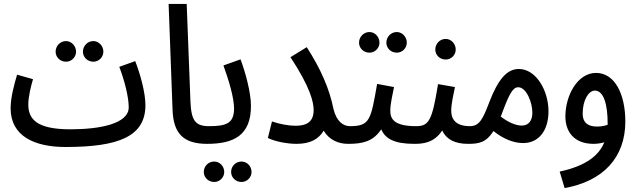

<svg xmlns="http://www.w3.org/2000/svg" viewBox="-20 -727 3239 977"><path d="M455 -413C483 -413 506 -436 506 -464C506 -493 483 -518 455 -518C425 -518 402 -493 402 -464C402 -436 425 -413 455 -413ZM316 -413C344 -413 367 -436 367 -464C367 -493 344 -518 316 -518C286 -518 263 -493 263 -464C263 -436 286 -413 316 -413Z M313 21C585 21 720 -33 720 -192C720 -255 694 -350 668 -416L587 -387C615 -313 635 -232 635 -181C635 -98 491 -69 338 -69C168 -69 124 -120 124 -195C124 -237 139 -294 148 -324L67 -347C52 -297 34 -230 34 -176C34 -34 156 21 313 21Z M1034 5C1075 5 1090 -15 1090 -42C1090 -68 1076 -85 1044 -85C974 -85 953 -113 949 -212L930 -707H838L858 -169C862 -48 913 5 1034 5Z M1209 199C1237 199 1260 176 1260 148C1260 119 1237 95 1209 95C1179 95 1156 119 1156 148C1156 176 1179 199 1209 199ZM1070 199C1098 199 1121 176 1121 148C1121 119 1098 95 1070 95C1040 95 1017 119 1017 148C1017 176 1040 199 1070 199Z M1034 5C1172 5 1257 -40 1257 -188C1257 -257 1229 -358 1204 -425L1117 -394C1144 -319 1171 -230 1171 -175C1171 -99 1131 -85 1044 -85Z M1484 -87C1451 -87 1404 -95 1364 -109L1343 -25C1378 -7 1442 5 1489 5C1560 5 1602 -20 1627 -62C1655 -15 1702 5 1751 5C1792 5 1807 -15 1807 -42C1807 -68 1793 -85 1761 -85C1728 -85 1693 -107 1677 -172C1656 -277 1612 -376 1541 -487L1458 -436C1559 -283 1576 -207 1576 -167C1576 -108 1542 -87 1484 -87Z M1999 -459C2027 -459 2050 -482 2050 -510C2050 -539 2027 -564 1999 -564C1969 -564 1946 -539 1946 -510C1946 -482 1969 -459 1999 -459ZM1860 -459C1888 -459 1911 -482 1911 -510C1911 -539 1888 -564 1860 -564C1830 -564 1807 -539 1807 -510C1807 -482 1830 -459 1860 -459Z M1751 5C1824 5 1878 -6 1920 -69C1940 -21 1987 5 2088 5C2130 5 2145 -15 2145 -42C2145 -68 2130 -85 2098 -85C1987 -85 1966 -120 1966 -164C1966 -198 1978 -249 1985 -284L1899 -300C1867 -118 1863 -85 1761 -85Z M2248 -424C2276 -424 2299 -447 2299 -475C2299 -504 2276 -529 2248 -529C2218 -529 2195 -504 2195 -475C2195 -447 2218 -424 2248 -424Z M2088 5C2125 5 2188 3 2230 -63C2252 -17 2295 5 2362 5C2403 5 2418 -15 2418 -42C2418 -68 2404 -85 2372 -85C2298 -85 2276 -121 2276 -164C2276 -198 2288 -249 2295 -284L2209 -299C2179 -114 2163 -85 2098 -85Z M2362 5C2418 5 2454 -2 2491 -60C2540 -21 2592 1 2642 1C2721 1 2771 -62 2771 -161C2771 -266 2708 -376 2620 -376C2558 -376 2513 -320 2469 -205C2436 -118 2418 -85 2371 -85ZM2535 -152C2571 -248 2589 -283 2617 -283C2659 -283 2689 -205 2689 -154C2689 -113 2670 -88 2635 -88C2602 -88 2561 -108 2528 -134C2531 -140 2533 -146 2535 -152Z M2853 230C3049 195 3162 75 3162 -109C3162 -245 3110 -356 3013 -356C2919 -356 2857 -242 2857 -134C2857 -59 2899 5 3001 5C3019 5 3038 2 3055 -3C3027 66 2959 118 2828 146ZM2945 -149C2945 -218 2975 -266 3007 -266C3053 -266 3072 -192 3072 -100C3072 -97 3072 -94 3072 -92C3055 -86 3036 -83 3018 -83C2978 -83 2945 -98 2945 -149Z"/></svg>

Font: Noto Sans Arabic ExtCond Med
Style: Regular
Weight: 500
Width: 2
Designer: Monotype Design Team, Nadine Chahine, Nizar Qandah and Khaled Hosny
Foundry: Monotype Imaging Inc.
Version: Version 2.012